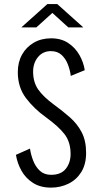

<svg xmlns="http://www.w3.org/2000/svg" viewBox="-20 -890 490 922"><path d="M225 11Q174 11 138.8 -11.5Q103.5 -34 83.2 -70Q63 -106 56.5 -146.5L124 -176.5Q128.5 -146 140 -117Q151.5 -88 172.2 -69.2Q193 -50.5 225.5 -50.5Q273 -50.5 296 -79.5Q319 -108.5 319 -150.5Q319 -208 289.8 -245.8Q260.5 -283.5 201 -326.5Q143.5 -367.5 104.5 -419.2Q65.5 -471 65.5 -543.5Q65.5 -591.5 86 -628Q106.5 -664.5 142.5 -685.2Q178.5 -706 225.5 -706Q274 -706 308 -683.2Q342 -660.5 361.8 -625.2Q381.5 -590 387 -553L320 -525.5Q316.5 -553 306 -580.5Q295.5 -608 275.8 -626.2Q256 -644.5 224.5 -644.5Q186 -644.5 162.5 -616Q139 -587.5 139 -546Q139 -495.5 163.5 -460.2Q188 -425 240.5 -386.5Q281 -357 316 -326.2Q351 -295.5 372.2 -255Q393.5 -214.5 393.5 -156Q393.5 -100.5 370 -63.2Q346.5 -26 308 -7.5Q269.5 11 225 11ZM82.5 -758.5 207.5 -870.5H255L380 -758.5H308L231.5 -828L154.5 -758.5Z"/></svg>

Font: Trispace Condensed Light
Style: Regular
Weight: 300
Width: 3
Designer: Tyler Finck
Foundry: Etcetera Type Company
Version: Version 1.210; ttfautohint (v1.8.3)